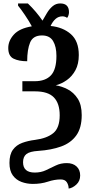

<svg xmlns="http://www.w3.org/2000/svg" viewBox="-20 -872 525 1116"><path d="M379 224Q379 204 368.5 187.5Q358 171 333 171Q297 171 258 184Q219 197 171 197Q136 197 105 185.5Q74 174 54.5 147.5Q35 121 35 75Q35 26 55 -1.5Q75 -29 109 -41.5Q143 -54 184 -59Q253 -68 290 -98.5Q327 -129 327 -202Q327 -271 293 -306Q259 -341 184 -341H110V-400H182Q244 -400 276 -434Q308 -468 308 -547Q308 -601 288.5 -633.5Q269 -666 224 -666Q172 -666 155 -625Q138 -584 138 -516Q90 -516 59 -531Q28 -546 28 -593Q28 -635 60.5 -671Q93 -707 165 -719Q149 -749 125 -784.5Q101 -820 85 -839V-852H142Q167 -828 188.5 -802.5Q210 -777 227 -752Q239 -773 253 -796.5Q267 -820 286 -836Q305 -852 330 -852Q381 -852 381 -801Q381 -794 378.5 -784.5Q376 -775 370 -768Q364 -773 356.5 -775Q349 -777 343 -777Q320 -777 303 -762Q286 -747 274 -721Q346 -714 392 -673.5Q438 -633 438 -552Q438 -500 418.5 -464Q399 -428 368.5 -406.5Q338 -385 304 -376Q338 -371 373 -353Q408 -335 431.5 -299Q455 -263 455 -203Q455 -129 423.5 -85Q392 -41 335 -20.5Q278 0 203 5Q153 8 133.5 23.5Q114 39 114 71Q114 131 182 131Q218 131 246.5 117.5Q275 104 304 90Q333 76 368 76Q404 76 425 95.5Q446 115 446 148Q446 180 424 200.5Q402 221 379 224Z"/></svg>

Font: Noto Serif ExtraCondensed
Style: Bold
Weight: 700
Width: 2
Designer: Monotype Design Team
Foundry: Monotype Imaging Inc.
Version: Version 2.014; ttfautohint (v1.8.4.7-5d5b)